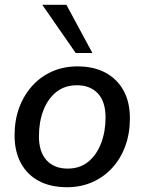

<svg xmlns="http://www.w3.org/2000/svg" viewBox="-20 -775 605 804"><path d="M261 9Q192 9 143 -17Q94 -43 67.5 -92Q41 -141 41 -208Q41 -272 60.5 -324.5Q80 -377 115.5 -416Q151 -455 199 -476Q247 -497 304 -497Q373 -497 422 -470.5Q471 -444 497.5 -395.5Q524 -347 524 -280Q524 -216 504.5 -163Q485 -110 449.5 -71.5Q414 -33 366 -12Q318 9 261 9ZM263 -69Q315 -69 350 -98Q385 -127 403.5 -175.5Q422 -224 422 -283Q422 -349 390 -383.5Q358 -418 302 -418Q251 -418 215.5 -389.5Q180 -361 161.5 -312.5Q143 -264 143 -204Q143 -139 175 -104Q207 -69 263 -69ZM297 -553 157 -755H258L367 -553Z"/></svg>

Font: Nunito Sans 12pt SemiBold
Style: Italic
Weight: 600
Italic angle: -9°
Designer: Vernon Adams
Foundry: Vernon Adams
Version: Version 3.101;gftools[0.9.27]